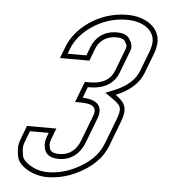

<svg xmlns="http://www.w3.org/2000/svg" viewBox="-50 -720 706 773"><g transform="rotate(5 303.0 -333.5)"><path d="M433.9 -673C318.5 -673 225.7 -599.2 197.4 -525L178.6 -476H297.4L316.1 -525C327.1 -553.9 353 -579 398 -579C416.3 -579 428.2 -574.5 433.5 -565.5C444.4 -547 442.4 -544.8 434.9 -525L404.3 -445C390 -407.7 357.9 -389 307.9 -389H286.6L254.5 -305H275.8C318.9 -305 347.2 -295.7 332.1 -256L292.7 -153C280.8 -121.8 256.9 -91 209 -91C187.3 -91 174.6 -96.8 170.7 -108.5C163.1 -131.4 170.3 -143.5 177 -161L188.9 -192H70.1L55.2 -153C41.2 -116.4 38.7 -108.1 45 -67.5C51.2 -28.5 109.7 6 168.2 6C209.9 6 250.8 -4 290.9 -24C344.5 -50.7 386.9 -88.8 406.9 -141L445.8 -243C466.3 -296.5 455.3 -319.7 414.7 -348C470.9 -370.7 507.3 -403.7 523.8 -447L553.6 -525C559.5 -540.3 562.9 -554.8 564 -568.5C568.8 -630.1 511.1 -673 433.9 -673ZM433.9 -653C438.4 -653 442.7 -652.8 447 -652.5C510.9 -647.9 547.3 -612.5 544.1 -570C543.2 -558.6 540.2 -546 534.9 -532.1L505.1 -454.1C491 -417.2 460 -387.9 407.2 -366.5L373 -352.7L403.3 -331.6C438.9 -306.8 445 -296.9 427.2 -250.1L388.2 -148.1C370.6 -102 332.7 -67.2 282 -41.9C244.3 -23.1 206.6 -14 168.2 -14C114.3 -14 68.4 -47.7 64.8 -70.6C58.6 -109.8 59.9 -109.2 73.9 -145.9L83.9 -172H159.8L158.3 -168.1C152.6 -153 141.8 -132 151.7 -102.2C159.9 -77.5 185.5 -71 209 -71C267.5 -71 298 -110.7 311.4 -145.9L350.8 -248.9C353.9 -257 355.8 -264.8 356.1 -272.6C358.1 -316.3 313.4 -324 283.6 -324.9L300.4 -369H307.9C363.1 -369 405.3 -391.5 423 -437.9L453.6 -517.9C457.2 -527.5 461.6 -535.3 461.1 -547.6C460.6 -558.6 456 -566.7 450.7 -575.7C439.7 -594.3 418.5 -599 398 -599C344.3 -599 310.9 -567.4 297.4 -532.1L283.6 -496H207.7L216.1 -517.9C241.2 -583.6 326.7 -653 433.9 -653Z"/></g></svg>

Font: Din Kursivschrift
Style: BreitGhost
Weight: 400
Version: Version 1.089